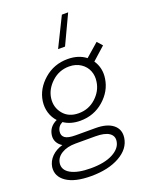

<svg xmlns="http://www.w3.org/2000/svg" viewBox="-183 -870 922 1178"><g transform="rotate(-20 277.5 -281.5)"><path d="M413.1 -777.8 323.2 -586.9H277.8L372.1 -777.8ZM-3.9 81.1Q2 43.5 29.8 15.4Q57.6 -12.7 101.1 -24.9Q79.6 -37.6 68.6 -58.1Q57.6 -78.6 61 -104Q68.4 -157.2 121.1 -181.2Q96.2 -208 85.4 -243.9Q74.7 -279.8 80.1 -318.8Q91.3 -396 156.5 -452.9Q221.7 -509.8 311 -509.8Q381.8 -509.8 429.2 -473.1L515.1 -547.9L544.9 -514.2L460.9 -439Q497.1 -385.3 486.8 -318.8Q475.6 -240.7 410.9 -183.8Q346.2 -127 256.8 -127Q194.3 -127 149.9 -157.2Q118.7 -142.1 113.8 -108.9Q109.9 -82 129.2 -67.6Q148.4 -53.2 199.2 -53.2H328.1Q402.8 -53.2 441.7 -22Q480.5 9.3 473.1 63Q463.4 131.8 389.6 173.3Q315.9 214.8 203.1 214.8Q97.7 214.8 43.2 178Q-11.2 141.1 -3.9 81.1ZM47.9 74.2Q42 118.2 87.4 143.6Q132.8 168.9 217.8 168.9Q308.1 168.9 361.8 140.4Q415.5 111.8 421.9 66.9Q427.2 32.7 398.9 13.4Q370.6 -5.9 309.1 -5.9H180.2Q125 -5.9 89.1 16.1Q53.2 38.1 47.9 74.2ZM134.8 -318.8Q127 -261.2 162.4 -217.5Q197.8 -173.8 263.2 -173.8Q329.1 -173.8 376.2 -217.3Q423.3 -260.7 431.2 -318.8Q437 -355.5 424.3 -388.2Q411.6 -420.9 379.9 -442.4Q348.1 -463.9 304.2 -463.9Q238.8 -463.9 190.7 -419.7Q142.6 -375.5 134.8 -318.8Z"/></g></svg>

Font: Human Sans Light
Style: Italic
Weight: 300
Italic angle: -8°
Designer: Tim Radville
Foundry: Continuum
Version: Version 1.000;FEAKit 1.0